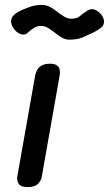

<svg xmlns="http://www.w3.org/2000/svg" viewBox="-20 -759 442 779"><path d="M91.5 0Q64.5 0 56 -13.2Q47.5 -26.5 50 -42L123 -454.5Q125 -465 131 -475.8Q137 -486.5 149.8 -493.5Q162.5 -500.5 183.5 -500.5Q207.5 -500.5 216.8 -488.2Q226 -476 222 -452.5L149 -39Q147.5 -28.5 135 -14.2Q122.5 0 91.5 0ZM261 -598Q245.5 -598 231 -606.5Q216.5 -615 203 -626Q189.5 -637 175.2 -645.5Q161 -654 145 -654Q131.5 -654 118.8 -646.2Q106 -638.5 93.5 -627Q84 -617.5 72.2 -618.8Q60.5 -620 49.8 -628.2Q39 -636.5 32 -648.8Q25 -661 25 -673Q25 -687.5 37 -698.5Q49 -709.5 67 -717.5Q83.5 -725 104.2 -732Q125 -739 150 -739Q168 -739 183.5 -730.5Q199 -722 212.8 -711Q226.5 -700 240.5 -691.5Q254.5 -683 269.5 -683Q292 -683 303.2 -693Q314.5 -703 332.5 -714.5Q349.5 -726 365.2 -719.5Q381 -713 391.5 -698.8Q402 -684.5 402 -671.5Q402 -657 391.8 -648Q381.5 -639 357.5 -626.5Q340 -618 317 -608Q294 -598 261 -598Z"/></svg>

Font: Edu AU VIC WA NT Pre Medium
Style: Regular
Weight: 500
Designer: Tina and Corey Anderson, Eben Sorkin, Mirko Velimirovic
Foundry: Google for Education
Version: Version 1.001